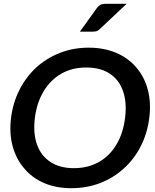

<svg xmlns="http://www.w3.org/2000/svg" viewBox="-20 -979 814 1007"><path d="M355 8Q273 8 210 -19.5Q147 -47 106 -97Q64 -146 46 -213.5Q28 -281 38 -361Q48 -441 82.5 -508.5Q117 -576 170 -625Q224 -674 294 -701.5Q364 -729 445 -729Q526 -729 590 -701.5Q654 -674 695 -625Q738 -575 755.5 -507.5Q773 -440 763 -361Q753 -281 719 -213.5Q685 -146 631 -97Q577 -47 506.5 -19.5Q436 8 355 8ZM367 -97Q441 -97 498 -129Q555 -161 590.5 -220.5Q626 -280 636 -361Q646 -441 625.5 -500.5Q605 -560 556 -592.5Q507 -625 432 -625Q358 -625 301.5 -592.5Q245 -560 209 -500.5Q173 -441 163 -361Q153 -280 174 -221Q195 -162 244.5 -129.5Q294 -97 367 -97ZM535 -959H644L506 -829Q497 -820 489 -816.5Q481 -813 466 -813H399L486 -934Q495 -947 505.5 -953Q516 -959 535 -959Z"/></svg>

Font: Aleo SemiBold
Style: Italic
Weight: 600
Italic angle: -7°
Designer: Alessio Laiso
Foundry: Alessio Laiso
Version: Version 2.001;gftools[0.9.29]